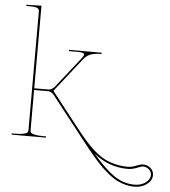

<svg xmlns="http://www.w3.org/2000/svg" viewBox="-64 -819 991 1116"><g transform="rotate(5 432.0 -261.5)"><path d="M515.1 67.4Q583.5 148.9 639.9 188.2Q696.3 227.5 761.2 227.5Q799.8 227.5 825.9 208Q852.1 188.5 852.1 163.1Q852.1 145 837.4 131.6Q822.8 118.2 801.8 118.2Q792.5 118.2 766.1 128.9Q739.7 139.6 714.4 139.6Q602.5 139.6 515.1 67.4ZM44.9 -759.8H67.4L132.3 -761.7V-279.8H215.8Q223.6 -279.8 234.1 -285.6Q244.6 -291.5 250 -298.3L393.6 -480Q403.8 -493.2 403.8 -500Q403.8 -512.7 365.7 -512.7H314V-520H504.9V-512.7Q490.7 -512.7 480.5 -511.7Q470.2 -510.7 454.6 -507.6Q439 -504.4 425.3 -495.8Q411.6 -487.3 401.4 -474.1L244.6 -274.9L404.3 -71.3Q437 -29.8 460.2 -3.2Q483.4 23.4 513.9 50.8Q544.4 78.1 572.5 93.3Q600.6 108.4 636.7 117.9Q672.9 127.4 714.4 127.4Q735.8 127.4 761.7 116.7Q787.6 106 801.8 106Q827.6 106 845.7 122.6Q863.8 139.2 863.8 163.1Q863.8 194.8 834 217Q804.2 239.3 761.2 239.3Q734.4 239.3 708.3 232.4Q682.1 225.6 659.7 214.1Q637.2 202.6 612.8 183.1Q588.4 163.6 567.6 143.3Q546.9 123 521.2 93.3Q495.6 63.5 474.4 36.9Q453.1 10.3 423.8 -27.3Q404.3 -52.7 394 -65.4L247.6 -252Q243.2 -258.3 233.4 -264.2Q223.6 -270 215.8 -270H132.3V-35.2Q132.3 -26.4 136.5 -21Q140.6 -15.6 158 -11.5Q175.3 -7.3 207.5 -7.3H225.1V0H24.9V-7.3H44.9Q77.1 -7.3 94.5 -11.5Q111.8 -15.6 116 -21Q120.1 -26.4 120.1 -35.2V-727.5Q120.1 -741.2 108.4 -746.8Q96.7 -752.4 67.4 -752.4H44.9Z"/></g></svg>

Font: ZnikomitNo24
Style: Thin
Weight: 300
Designer: gluk
Foundry: gluk
Version: Version 0.55